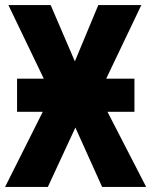

<svg xmlns="http://www.w3.org/2000/svg" viewBox="-20 -734 594 754"><path d="M47 -425H152L13 -714H179L274 -493L366 -714H535L397 -425H508V-295H402L554 0H381L276 -233L168 0H0L148 -295H47Z"/></svg>

Font: Noto Sans Condensed ExtraBold
Style: Regular
Weight: 800
Width: 3
Designer: Monotype Design Team
Foundry: Monotype Imaging Inc.
Version: Version 2.013; ttfautohint (v1.8.4.7-5d5b)